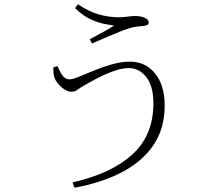

<svg xmlns="http://www.w3.org/2000/svg" viewBox="-20 -822 1040 900"><path d="M320 33Q504 -9 601.5 -99Q699 -189 699 -337Q699 -420 665 -461.5Q631 -503 584 -503Q558 -503 527 -493.5Q496 -484 466 -470Q436 -456 411 -442Q386 -428 372 -420Q356 -411 343.5 -401.5Q331 -392 314 -392Q300 -392 285 -401Q270 -410 258 -423Q246 -436 240 -447Q233 -462 231.5 -474Q230 -486 230 -506L249 -512Q259 -490 267.5 -476Q276 -462 285.5 -456Q295 -450 306 -450Q320 -450 350.5 -462.5Q381 -475 421 -491.5Q461 -508 505 -520.5Q549 -533 589 -533Q662 -533 707 -477.5Q752 -422 752 -327Q752 -219 699 -141.5Q646 -64 551 -14.5Q456 35 329 58ZM401 -638Q423 -650 443.5 -661Q464 -672 482.5 -682.5Q501 -693 515 -702Q501 -704 471 -709.5Q441 -715 404 -732Q367 -749 332 -784L345 -802Q401 -765 447.5 -753Q494 -741 539 -741Q554 -741 577 -744Q600 -747 612 -747Q628 -747 642.5 -744Q657 -741 667 -734Q677 -727 677 -716Q677 -708 669.5 -704.5Q662 -701 649 -700Q639 -699 622.5 -697.5Q606 -696 585 -689Q562 -682 530.5 -669Q499 -656 467.5 -642.5Q436 -629 411 -618Z"/></svg>

Font: Noto Serif JP ExtraLight ExtraLight
Style: Regular
Weight: 250
Version: Version 2.003-H1;hotconv 1.1.1;makeotfexe 2.6.0